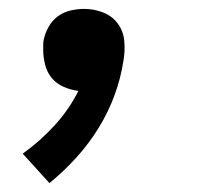

<svg xmlns="http://www.w3.org/2000/svg" viewBox="-20 -196 490 431"><path d="M91 215 31 149Q70 121 102.5 85.5Q135 50 156 8Q139 6 123 -1Q107 -8 96.5 -20.5Q86 -33 81.5 -50Q77 -67 77 -84Q77 -90 77 -95.5Q77 -101 78 -106Q81 -121 89 -135.5Q97 -150 110 -159.5Q123 -169 138.5 -172.5Q154 -176 169 -176Q191 -176 211.5 -168Q232 -160 244.5 -143Q257 -126 259 -103.5Q261 -81 257 -59Q251 -20 237 18Q223 56 201.5 91Q180 126 152 157Q124 188 91 215Z"/></svg>

Font: Iosevka Etoile Semibold
Style: Italic
Weight: 600
Italic angle: -9°
Designer: Belleve Invis
Foundry: Belleve Invis
Version: Version 22.1.2; ttfautohint (v1.8.4)